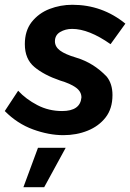

<svg xmlns="http://www.w3.org/2000/svg" viewBox="-34 -560 546 804"><path d="M231 6Q170.5 6 104.5 -18Q38.5 -42 -14 -95L42 -180Q75 -144.5 122.5 -119.8Q170 -95 226 -95Q302 -95 307 -152Q307 -176.5 284 -193.2Q261 -210 217 -223Q150 -246 110 -279.5Q70 -313 70 -375Q70 -430.5 98 -467Q128 -505 173.5 -522.5Q219 -540 269 -540Q394 -540 491 -461L429 -375Q338 -439 268 -439Q240 -439 218 -426Q196 -413 196 -387Q196 -364.5 217.2 -348.5Q238.5 -332.5 284 -319Q358 -297 413 -239Q437 -209 437 -162Q437 -105 408.2 -68.2Q379.5 -31.5 333 -12.8Q286.5 6 231 6ZM151 224H64L125 59H241Z"/></svg>

Font: Argentum Sans Medium
Style: Italic
Weight: 500
Italic angle: -11°
Designer: Julieta Ulanovsky (font), Cristiano Sobral (main changes and remaster)
Foundry: Julieta Ulanovsky (font), Cristiano Sobral (main changes and remaster)
Version: Version 2.007;June 15, 2022;FontCreator 14.0.0.2814 64-bit; 